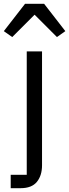

<svg xmlns="http://www.w3.org/2000/svg" viewBox="-55 -785 362 1005"><path d="M1 130H85V-516H165V80Q165 134 138 167Q111 200 53 200H1ZM176 -765 287 -622 243 -591 126 -708 9 -591 -35 -622 76 -765Z"/></svg>

Font: IBM Plex Sans Hebrew
Style: Regular
Weight: 400
Designer: Mike Abbink, Paul van der Laan, Pieter van Rosmalen, Yanek Iontef
Foundry: Bold Monday
Version: Version 1.2